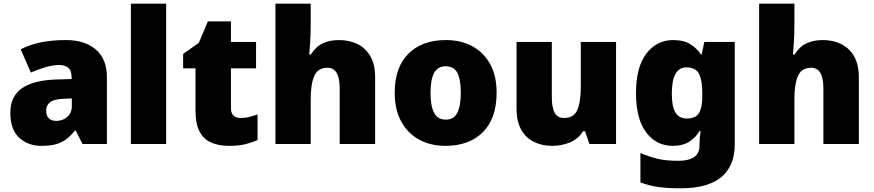

<svg xmlns="http://www.w3.org/2000/svg" viewBox="-20 -780 4736 1040"><path d="M336 -563Q441 -563 500 -511Q559 -459 559 -363V0H427L390 -73H386Q363 -44 338.5 -25.5Q314 -7 282 1.5Q250 10 204 10Q132 10 84 -34Q36 -78 36 -169Q36 -258 97.5 -301Q159 -344 276 -349L368 -352V-360Q368 -397 350 -412.5Q332 -428 301 -428Q268 -428 228 -416.5Q188 -405 147 -387L92 -513Q140 -538 200.5 -550.5Q261 -563 336 -563ZM325 -245Q273 -243 251.5 -226.5Q230 -210 230 -180Q230 -152 245 -138.5Q260 -125 285 -125Q320 -125 344.5 -147Q369 -169 369 -204V-247Z M880 0H689V-760H880Z M1283 -141Q1309 -141 1330.5 -146.5Q1352 -152 1375 -160V-21Q1344 -8 1309 1Q1274 10 1220 10Q1166 10 1125.5 -7Q1085 -24 1062 -65.5Q1039 -107 1039 -182V-410H972V-488L1057 -548L1106 -664H1231V-553H1367V-410H1231V-195Q1231 -141 1283 -141Z M1663 -652Q1663 -591 1660 -549Q1657 -507 1655 -485H1664Q1691 -528 1729 -545.5Q1767 -563 1816 -563Q1871 -563 1915 -542Q1959 -521 1985.5 -476.5Q2012 -432 2012 -360V0H1820V-302Q1820 -413 1754 -413Q1702 -413 1682.5 -369Q1663 -325 1663 -243V0H1472V-760H1663Z M2670 -278Q2670 -139 2596 -64.5Q2522 10 2393 10Q2313 10 2251 -23.5Q2189 -57 2153.5 -121.5Q2118 -186 2118 -278Q2118 -415 2192 -489Q2266 -563 2396 -563Q2476 -563 2537.5 -530Q2599 -497 2634.5 -433.5Q2670 -370 2670 -278ZM2312 -278Q2312 -207 2331 -169.5Q2350 -132 2395 -132Q2439 -132 2457.5 -169.5Q2476 -207 2476 -278Q2476 -349 2457.5 -385Q2439 -421 2394 -421Q2351 -421 2331.5 -385Q2312 -349 2312 -278Z M3317 -553V0H3173L3149 -69H3138Q3112 -27 3067 -8.5Q3022 10 2971 10Q2917 10 2873 -11Q2829 -32 2803.5 -77Q2778 -122 2778 -193V-553H2969V-251Q2969 -197 2984.5 -169Q3000 -141 3035 -141Q3089 -141 3107.5 -185Q3126 -229 3126 -311V-553Z M3626 -563Q3684 -563 3719.5 -540.5Q3755 -518 3777 -485H3781L3795 -553H3960V1Q3960 118 3887.5 179Q3815 240 3665 240Q3598 240 3547 233Q3496 226 3449 208V49Q3499 70 3544 80.5Q3589 91 3654 91Q3769 91 3769 9V-1Q3769 -30 3775 -70H3769Q3750 -37 3715 -13.5Q3680 10 3623 10Q3535 10 3480 -63Q3425 -136 3425 -276Q3425 -416 3481 -489.5Q3537 -563 3626 -563ZM3698 -415Q3619 -415 3619 -273Q3619 -201 3639 -169.5Q3659 -138 3701 -138Q3748 -138 3766 -167.5Q3784 -197 3784 -256V-279Q3784 -344 3766.5 -379.5Q3749 -415 3698 -415Z M4283 -652Q4283 -591 4280 -549Q4277 -507 4275 -485H4284Q4311 -528 4349 -545.5Q4387 -563 4436 -563Q4491 -563 4535 -542Q4579 -521 4605.5 -476.5Q4632 -432 4632 -360V0H4440V-302Q4440 -413 4374 -413Q4322 -413 4302.5 -369Q4283 -325 4283 -243V0H4092V-760H4283Z"/></svg>

Font: Noto Sans Cherokee Black
Style: Regular
Weight: 900
Designer: Monotype Design Team
Foundry: Monotype Imaging Inc.
Version: Version 2.001; ttfautohint (v1.8.4.7-5d5b)